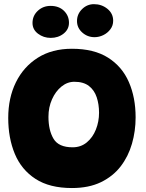

<svg xmlns="http://www.w3.org/2000/svg" viewBox="-20 -900 717 945"><path d="M334 25.5Q224 25.5 154.8 -19.5Q85.5 -64.5 53 -142.5Q20.5 -220.5 20.5 -319.5Q20.5 -418 58.2 -494.8Q96 -571.5 166 -615.8Q236 -660 334 -660Q442.5 -660 511.8 -616.2Q581 -572.5 614.2 -496.2Q647.5 -420 647.5 -322.5Q647.5 -255 629.5 -192.5Q611.5 -130 573.8 -81Q536 -32 476.5 -3.2Q417 25.5 334 25.5ZM337.5 -175Q378 -175 407.2 -199.2Q436.5 -223.5 452 -262.5Q467.5 -301.5 467.5 -345Q467.5 -386.5 456 -421.2Q444.5 -456 417.8 -476.8Q391 -497.5 346 -497.5Q311.5 -497.5 282.5 -474Q253.5 -450.5 236 -411.2Q218.5 -372 218.5 -325Q218.5 -259 243.5 -217Q268.5 -175 337.5 -175ZM445.5 -717Q410.5 -717 384.8 -740Q359 -763 359 -796.5Q359 -830.5 383.8 -855Q408.5 -879.5 442.5 -879.5Q480.5 -879.5 508.8 -856.5Q537 -833.5 537 -798Q537 -774 523.2 -755.8Q509.5 -737.5 488.5 -727.2Q467.5 -717 445.5 -717ZM229.5 -713.5Q194.5 -713.5 167.2 -734Q140 -754.5 140 -787Q140 -822.5 166 -846.8Q192 -871 229 -871Q270 -871 294.8 -846.8Q319.5 -822.5 319.5 -788Q319.5 -755.5 293 -734.5Q266.5 -713.5 229.5 -713.5Z"/></svg>

Font: Grandstander Black
Style: Regular
Weight: 900
Designer: Tyler Finck
Foundry: Etcetera Type Co
Version: Version 1.200; ttfautohint (v1.8.3)